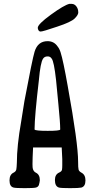

<svg xmlns="http://www.w3.org/2000/svg" viewBox="-20 -976 515 995"><path d="M151.4 -211.9Q148.4 -154.3 148.4 -126Q148.4 -105.5 150.4 -100.6Q154.3 -86.9 166 -81.1Q186.5 -71.3 186.5 -42Q185.5 -31.2 181.6 -17.6Q177.7 -6.8 165.5 -3.9Q153.3 -1 107.9 -1Q62.5 -1 50.8 -3.9Q29.3 -8.8 29.3 -41Q29.3 -72.3 51.8 -82Q62.5 -87.9 64.5 -97.7Q66.4 -107.4 67.4 -132.8Q67.4 -219.7 89.8 -346.7Q97.7 -395.5 106.4 -451.2Q147.5 -669.9 159.2 -708Q175.8 -762.7 226.6 -762.7Q259.8 -762.7 278.3 -735.4Q288.1 -723.6 293.9 -705.1Q307.6 -662.1 331.1 -529.3Q384.8 -233.4 384.8 -137.7Q384.8 -106.4 387.2 -97.2Q389.6 -87.9 402.3 -81.1Q422.9 -70.3 422.9 -41Q422.9 -9.8 401.4 -3.9Q388.7 -1 343.3 -1Q297.9 -1 286.1 -3.9Q264.6 -9.8 264.6 -43Q264.6 -72.3 287.1 -82Q299.8 -87.9 301.3 -96.7Q302.7 -105.5 302.7 -119.1V-151.4Q302.7 -152.3 299.8 -211.9Q225.6 -211.9 151.4 -211.9ZM159.2 -304.7Q164.1 -297.9 227.1 -297.9Q290 -297.9 292 -304.7V-307.6Q292 -340.8 282.7 -434.6Q273.4 -528.3 270.5 -561.5Q259.8 -657.2 248 -671.9Q240.2 -684.6 225.6 -683.6Q210.9 -683.6 203.1 -671.9Q189.5 -651.4 181.6 -561.5Q159.2 -370.1 159.2 -307.6ZM339.8 -956.1Q345.7 -956.1 350.6 -956.1Q370.1 -956.1 380.9 -934.6Q385.7 -924.8 385.7 -911.6Q385.7 -898.4 366.7 -879.9Q347.7 -861.3 276.4 -837.9Q202.1 -812.5 190.4 -812.5Q178.7 -812.5 175.8 -830.1V-831.1V-832Q175.8 -850.6 243.7 -899.9Q311.5 -949.2 339.8 -956.1Z"/></svg>

Font: Semi-Sweet
Style: Book
Weight: 400
Designer: Walter E Stewart
Version: 0.5